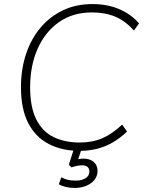

<svg xmlns="http://www.w3.org/2000/svg" viewBox="-20 -733 707 943"><path d="M371 8Q285 8 220 -25.5Q155 -59 119 -128Q83 -197 83 -305Q83 -392 107.5 -466.5Q132 -541 178 -596Q224 -651 288.5 -682Q353 -713 434 -713Q508 -713 566 -688Q624 -663 663 -618L638 -583Q597 -629 547.5 -650.5Q498 -672 431 -672Q338 -672 270 -624.5Q202 -577 165 -494Q128 -411 128 -304Q128 -207 158 -147Q188 -87 243 -60Q298 -33 372 -33Q434 -33 482.5 -54Q531 -75 580 -121L604 -87Q572 -56 535.5 -34.5Q499 -13 458 -2.5Q417 8 371 8ZM346 190Q323 190 302.5 185Q282 180 269 172L281 138Q299 147 314 150.5Q329 154 353 154Q381 154 400 142.5Q419 131 419 109Q419 95 410 87Q401 79 384 79Q373 79 361 81Q349 83 331 89L318 76L349 -20H387L362 55L344 53Q357 50 368.5 48Q380 46 390 46Q410 46 425.5 53Q441 60 450 73.5Q459 87 459 106Q459 143 427 166.5Q395 190 346 190Z"/></svg>

Font: Nunito Sans 12pt ExtraLight
Style: Italic
Weight: 200
Italic angle: -9°
Designer: Vernon Adams
Foundry: Vernon Adams
Version: Version 3.101;gftools[0.9.27]